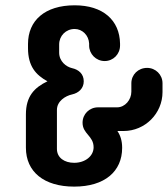

<svg xmlns="http://www.w3.org/2000/svg" viewBox="-20 -693 623 713"><path d="M255.4 -88.4C219.7 -88.4 191.4 -106.9 191.4 -140.1V-284.7C191.4 -317.4 222.7 -336.9 247.6 -342.3C272 -347.7 291 -364.7 291 -391.1C291 -418.5 272 -434.6 247.6 -439.9C226.1 -444.8 199.7 -464.8 199.7 -497.6V-527.8C199.7 -560.1 224.6 -585.4 257.3 -585.4C285.6 -585.4 309.6 -562 311 -531.2V-523.9C311 -492.7 336.4 -466.3 368.7 -466.3C400.9 -466.3 425.8 -492.2 425.8 -523.9V-531.2C424.3 -617.7 362.8 -673.3 257.3 -673.3C146.5 -673.3 84 -616.7 84 -529.8V-514.2C84 -446.8 113.3 -414.6 156.2 -391.1C107.4 -367.7 76.2 -335.4 76.2 -268.1V-144.5C76.2 -55.2 143.1 0 255.4 0C369.1 0 433.6 -56.6 433.6 -144C433.6 -170.4 427.2 -189.9 416 -206.5H439C518.6 -206.5 583.5 -271.5 583.5 -351.1V-383.8C583.5 -416 557.6 -440.9 526.4 -440.9C493.2 -440.9 467.8 -416 467.8 -383.8V-352.5C467.8 -322.3 444.3 -294.4 415 -294.4H344.2C312 -294.4 286.6 -269.5 286.6 -237.3C286.6 -195.3 327.6 -189 327.6 -146C327.6 -113.8 296.9 -88.4 255.4 -88.4Z"/></svg>

Font: Supermercado One
Style: Regular
Weight: 400
Designer: James Grieshaber
Foundry: James Grieshaber
Version: Version 1.002